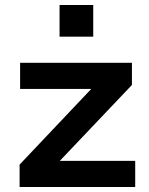

<svg xmlns="http://www.w3.org/2000/svg" viewBox="-20 -744 594 764"><path d="M58 0V-89L378 -427L380 -390H60V-494H505V-406L182 -66L181 -104H518V0ZM217 -598V-724H351V-598Z"/></svg>

Font: Nunito Sans 10pt SemiExpanded
Style: Bold
Weight: 700
Width: 6
Designer: Vernon Adams
Foundry: Vernon Adams
Version: Version 3.101;gftools[0.9.27]